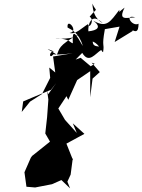

<svg xmlns="http://www.w3.org/2000/svg" viewBox="-20 -958 785 1060"><path d="M252 -585 257 -528 212 -439 146 -397 100 -340 108 -398 155 -418 261 -462 290 -499 246 -438 240 -460 247 -408 240 -311 230 -221 256 -176 157 -97 150 -87 115 -7 126 73 174 77 267 59 319 36 367 82 352 45 370 6 382 -86 383 -74 334 -197 341 -162 446 -219 382 -277 404 -224 339 -296 302 -359 347 -427 357 -407 406 -516 478 -565V-421L491 -524L531 -560L486 -612L503 -606L481 -592L425 -639L378 -622L336 -612C324 -661 316 -593 339 -585C389 -613 415 -649 434 -666C471 -604 505 -662 540 -683C551 -717 492 -684 492 -729C531 -713 540 -671 549 -670C558 -724 540 -692 559 -797L640 -811L613 -726L711 -786C729 -824 720 -801 676 -819C732 -768 744 -780 745 -827C710 -808 663 -882 727 -862C682 -862 629 -839 668 -916C570 -843 641 -850 639 -904C588 -837 569 -801 495 -844C543 -808 517 -790 468 -785C464 -807 478 -903 551 -826C543 -837 495 -848 490 -938C513 -885 523 -924 475 -866C504 -847 472 -794 466 -825C433 -805 398 -766 364 -776C419 -783 347 -865 353 -806C375 -794 417 -776 437 -704C401 -766 377 -811 382 -719C363 -724 369 -743 287 -747C287 -744 393 -738 415 -769C297 -705 309 -686 294 -656C261 -679 208 -702 278 -674C249 -675 250 -628 275 -658C273 -662 270 -650 381 -664L273 -646L285 -558Z"/></svg>

Font: Hussar Lance
Style: Italic
Weight: 700
Foundry: Cannot Into Space Fonts, PlusOne Fonts
Version: Version 2.27